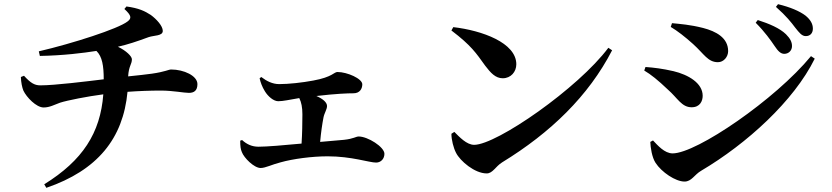

<svg xmlns="http://www.w3.org/2000/svg" viewBox="-20 -834 3985 920"><path d="M576 -791C611 -759 611 -746 591 -731C546 -696 329 -626 166 -588L171 -566C284 -568 379 -580 442 -590C470 -563 477 -518 477 -454C394 -444 243 -425 173 -425C145 -425 126 -437 95 -471L80 -465C81 -438 86 -415 92 -400C107 -368 154 -319 189 -319C218 -319 240 -332 268 -342C302 -353 398 -372 475 -382C461 -197 376 -65 192 49L202 66C447 -18 570 -170 591 -394C645 -398 700 -400 751 -400C808 -400 861 -389 885 -389C909 -389 926 -399 926 -431C926 -471 861 -501 800 -501C788 -501 771 -490 708 -481C680 -477 642 -473 594 -468C597 -519 612 -525 612 -550C612 -564 585 -591 545 -610C593 -621 635 -635 692 -656C718 -665 760 -661 760 -686C760 -710 729 -743 703 -762C674 -781 645 -795 586 -803Z M1224 -459C1228 -440 1236 -418 1249 -397C1264 -372 1291 -349 1313 -349C1337 -349 1366 -356 1414 -364C1424 -344 1429 -320 1429 -286C1429 -244 1428 -191 1425 -146C1341 -138 1257 -131 1219 -131C1188 -131 1163 -142 1140 -163L1131 -160C1131 -133 1133 -119 1139 -105C1149 -78 1197 -29 1229 -29C1252 -29 1284 -46 1324 -56C1384 -73 1476 -85 1550 -85C1665 -85 1749 -55 1782 -55C1806 -55 1822 -74 1822 -97C1822 -130 1742 -180 1699 -180C1685 -180 1675 -169 1628 -164C1601 -162 1560 -158 1514 -154C1518 -199 1524 -240 1530 -271C1534 -292 1547 -310 1547 -326C1547 -344 1526 -361 1496 -374C1590 -385 1646 -387 1674 -387C1704 -387 1716 -409 1716 -430C1716 -457 1644 -489 1597 -489C1580 -489 1574 -465 1481 -448C1428 -438 1363 -431 1318 -431C1286 -431 1258 -445 1232 -465Z M2143 -688C2239 -615 2261 -580 2305 -519C2331 -485 2354 -459 2389 -459C2428 -459 2454 -490 2454 -526C2454 -629 2290 -688 2152 -704ZM2252 -140C2216 -140 2181 -178 2157 -202L2143 -193C2143 -164 2153 -125 2165 -102C2185 -62 2255 -3 2312 -3C2341 -3 2354 -36 2386 -56C2618 -198 2800 -374 2913 -593L2895 -605C2751 -412 2360 -140 2252 -140Z M3738 -576C3759 -576 3775 -592 3775 -613C3775 -632 3767 -649 3746 -670C3716 -699 3667 -720 3611 -738L3601 -725C3645 -681 3673 -641 3692 -613C3708 -589 3721 -576 3738 -576ZM3841 -661C3862 -661 3875 -675 3875 -697C3875 -720 3863 -740 3840 -759C3811 -781 3766 -800 3708 -814L3698 -801C3748 -757 3772 -726 3790 -702C3810 -677 3822 -661 3841 -661ZM3301 -623C3354 -575 3372 -536 3420 -536C3448 -536 3469 -562 3469 -589C3469 -653 3411 -684 3349 -700C3286 -716 3239 -719 3200 -723L3194 -705C3226 -686 3262 -658 3301 -623ZM3203 -99C3164 -99 3131 -138 3109 -161L3096 -154C3097 -127 3104 -80 3121 -54C3150 -9 3217 36 3260 36C3294 36 3307 3 3340 -16C3558 -145 3784 -350 3884 -553L3866 -565C3696 -358 3318 -99 3203 -99ZM3180 -405C3227 -364 3246 -320 3294 -320C3335 -320 3347 -351 3347 -375C3347 -436 3278 -476 3207 -493C3155 -505 3114 -510 3073 -513L3067 -496C3098 -478 3134 -449 3180 -405Z"/></svg>

Font: Noto Serif CJK JP
Style: Bold
Weight: 700
Designer: Ryoko NISHIZUKA 西塚涼子 (kana & ideographs); Frank Grießhammer (Latin, Greek & Cyrillic); Wenlong ZHANG 张文龙 (bopomofo); San
Foundry: Adobe Systems Incorporated
Version: Version 1.000;PS 1;hotconv 16.6.53;makeotf.lib2.5.65590